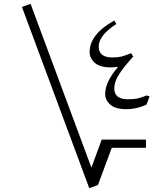

<svg xmlns="http://www.w3.org/2000/svg" viewBox="-20 -809 875 1000"><path d="M94.2 -772.9 139.2 -789.1 456.1 64 509.8 -82H740.2V-39.1H562L490.2 154.8L444.8 170.9ZM446.8 -538.1Q446.8 -630.4 575.2 -702.1L585.9 -684.1Q494.1 -625 494.1 -565.9Q494.1 -509.8 565.9 -509.8Q594.2 -509.8 612.8 -514.4Q631.3 -519 663.1 -532.2L673.8 -514.2Q624.5 -460.4 599.9 -421.6Q575.2 -382.8 575.2 -348.1Q575.2 -292 647 -292Q676.8 -292 696 -296.1Q715.3 -300.3 744.1 -312L758.8 -306.2L743.2 -264.2Q691.4 -240.2 638.2 -240.2Q581.5 -240.2 554.7 -263.9Q527.8 -287.6 527.8 -319.8Q527.8 -382.8 595.2 -460.9Q577.1 -458 557.1 -458Q500.5 -458 473.6 -481.9Q446.8 -505.9 446.8 -538.1Z"/></svg>

Font: Dihjauti
Style: Regular
Weight: 400
Designer: T. Christopher White
Version: Version 3.0.0